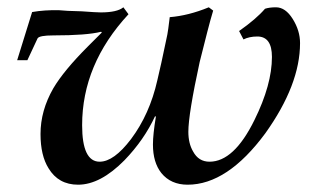

<svg xmlns="http://www.w3.org/2000/svg" viewBox="-20 -489 873 526"><path d="M802 -371Q802 -257 707 -124Q603 17 494 17Q448 17 422 -15Q399 -44 399 -93Q399 -107 401 -126Q403 -145 407 -169L405 -171Q375 -106 321 -50Q255 17 194 17Q140 17 113 -28Q91 -63 91 -122Q91 -186 126 -247Q155 -296 221 -362L259 -400L257 -402Q218 -392 126 -392Q88 -392 83 -384L55 -324H27L68 -456Q102 -462 142 -461Q159 -459 204 -458Q244 -455 256 -455Q301 -455 318 -469L332 -450Q205 -313 205 -146Q205 -46 253 -46Q292 -46 339 -108Q390 -176 411 -269L422 -317L435 -378Q439 -395 441 -410.5Q443 -426 445 -442Q496 -446 552 -469L564 -460Q557 -437 548 -402Q539 -367 527 -319Q496 -176 496 -128Q496 -96 509 -74Q524 -46 554 -46Q621 -46 677 -160Q725 -257 725 -333Q725 -389 685 -389Q663 -389 647 -381L635 -404Q682 -437 706 -465Q718 -469 736 -469Q762 -469 782 -437Q802 -405 802 -371Z"/></svg>

Font: GFS Didot
Style: Bold Italic
Weight: 700
Italic angle: -12°
Designer: Designed by Takis Katsoulidis and George D. Matthiopoulos.
Foundry: Designed by Takis Katsoulidis and George D. Matthiopoulos.
Version: Version 1.0